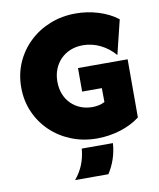

<svg xmlns="http://www.w3.org/2000/svg" viewBox="-92 -711 817 987"><g transform="rotate(-10 317.0 -217.5)"><path d="M368.8 13.2Q297.2 13.2 235.4 -11.5Q173.6 -36.1 127.4 -80.2Q81.2 -124.3 55.2 -183.7Q29.2 -243.1 29.2 -312.5Q29.2 -381.9 55.2 -441.3Q81.2 -500.7 127.8 -545.1Q174.3 -589.6 236.1 -614.2Q297.9 -638.9 370.8 -638.9Q430.6 -638.9 488.2 -621.2Q545.8 -603.5 588.9 -570.1L545.1 -391Q513.2 -428.5 469.8 -450Q426.4 -471.5 377.8 -471.5Q343.1 -471.5 313.5 -459.7Q284 -447.9 262.5 -426Q241 -404.2 229.2 -374.7Q217.4 -345.1 217.4 -309.7Q217.4 -274.3 228.8 -244.8Q240.3 -215.3 261.5 -194.1Q282.6 -172.9 310.8 -161.5Q338.9 -150 372.2 -150Q390.3 -150 406.2 -153.5Q422.2 -156.9 437.5 -164.6L436.8 -237.5H334V-360.4H593.1V-56.9Q550 -23.6 490.6 -5.2Q431.2 13.2 368.8 13.2ZM219.4 204.2Q245.8 172.9 261.5 135.1Q277.1 97.2 281.2 50.7H443.8Q441 93.1 428.1 131.6Q415.3 170.1 393.1 204.2Z"/></g></svg>

Font: Afacad Flux Black
Style: Regular
Weight: 900
Designer: Kristian Moeller
Foundry: Dicotype
Version: Version 1.100